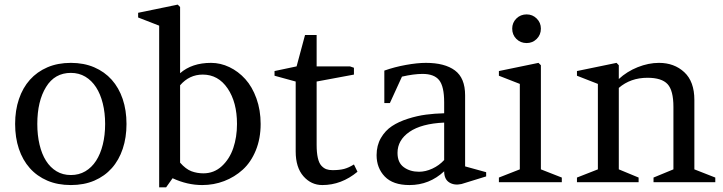

<svg xmlns="http://www.w3.org/2000/svg" viewBox="-20 -782 3105 824"><path d="M284.2 -512.2Q339.8 -512.2 384.3 -493.2Q428.7 -474.1 459.5 -439.7Q490.2 -405.3 506.6 -356.9Q522.9 -308.6 522.9 -250Q522.9 -191.9 506.8 -143.6Q490.7 -95.2 460 -60.5Q429.2 -25.9 384.8 -6.8Q340.3 12.2 284.2 12.2Q227.5 12.2 183.1 -6.8Q138.7 -25.9 107.9 -60.5Q77.1 -95.2 61 -143.3Q44.9 -191.4 44.9 -250Q44.9 -308.6 61.3 -356.9Q77.6 -405.3 108.4 -439.7Q139.2 -474.1 183.6 -493.2Q228 -512.2 284.2 -512.2ZM177.7 -408.7Q140.1 -347.7 140.1 -250Q140.1 -201.7 149.7 -161.4Q159.2 -121.1 177.5 -92Q195.8 -63 222.7 -46.9Q249.5 -30.8 284.2 -30.8Q318.8 -30.8 346.2 -46.9Q373.5 -63 392.3 -92Q411.1 -121.1 421.1 -161.4Q431.2 -201.7 431.2 -250Q431.2 -297.9 421.1 -338.1Q411.1 -378.4 392.3 -407.5Q373.5 -436.5 346.2 -452.9Q318.8 -469.2 284.2 -469.2Q214.8 -469.2 177.7 -408.7Z M692.9 22H663.1V-671.9L572.8 -707V-727.1L742.7 -762.2L752.9 -752V-467.8Q803.7 -512.2 885.7 -512.2Q926.3 -512.2 964.6 -493.9Q1002.9 -475.6 1032.7 -442.6Q1062.5 -409.7 1080.6 -359.4Q1098.6 -309.1 1098.6 -250Q1098.6 -187.5 1077.9 -136.7Q1057.1 -85.9 1022 -54Q986.8 -22 942.1 -4.9Q897.5 12.2 847.7 12.2Q783.7 12.2 720.7 -17.1ZM850.1 -461.9Q792.5 -461.9 752.9 -416V-84Q777.3 -56.2 801.5 -47.1Q825.7 -38.1 853 -38.1Q898.4 -38.1 931.9 -68.8Q965.3 -99.6 981.2 -146.7Q997.1 -193.8 997.1 -250Q997.1 -343.3 956.8 -402.6Q916.5 -461.9 850.1 -461.9Z M1338.9 -432.1V-160.2Q1338.9 -127 1344 -104.5Q1349.1 -82 1359.1 -71Q1369.1 -60.1 1380.4 -55.9Q1391.6 -51.8 1407.2 -51.8Q1436.5 -51.8 1456.3 -56.9Q1476.1 -62 1499 -76.2L1514.2 -44.9Q1445.3 12.2 1363.3 12.2Q1315.4 12.2 1282.2 -25.6Q1249 -63.5 1249 -131.8V-432.1L1158.2 -457V-477.1L1252.9 -497.1L1289.1 -631.8H1338.9V-497.1H1481.9L1499 -491.2V-461.9Z M2066.4 -43V-24.9L1960.4 7.8Q1929.2 14.6 1907.7 0.7Q1886.2 -13.2 1886.2 -46.9Q1822.8 12.2 1737.3 12.2Q1666.5 12.2 1631.3 -24.4Q1596.2 -61 1596.2 -116.2Q1596.2 -157.7 1614.7 -189.7Q1633.3 -221.7 1662.1 -240.7Q1690.9 -259.8 1731 -272.5Q1771 -285.2 1808.1 -290Q1845.2 -294.9 1886.2 -295.9V-342.8Q1886.2 -411.1 1864.7 -438Q1843.3 -464.8 1793.5 -464.8Q1755.9 -464.8 1705.1 -453.1L1653.3 -339.8H1629.4V-479Q1673.3 -494.6 1722.2 -503.4Q1771 -512.2 1808.1 -512.2Q1888.7 -512.2 1932.4 -479.7Q1976.1 -447.3 1976.1 -373V-67.9ZM1778.3 -44.9Q1806.2 -44.9 1835.4 -58.3Q1864.7 -71.8 1886.2 -95.2V-255.9Q1788.6 -251.5 1737.3 -216.1Q1686 -180.7 1686 -126Q1686 -84 1712.9 -64.5Q1739.7 -44.9 1778.3 -44.9Z M2391.1 -20V0H2121.1V-20L2210.9 -55.2V-421.9L2121.1 -457V-477.1L2291 -512.2L2301.3 -502V-55.2ZM2178.2 -659.2Q2178.2 -684.6 2196 -702.4Q2213.9 -720.2 2240.2 -720.2Q2265.6 -720.2 2283.4 -702.4Q2301.3 -684.6 2301.3 -659.2Q2301.3 -632.8 2283.4 -615Q2265.6 -597.2 2240.2 -597.2Q2213.9 -597.2 2196 -615Q2178.2 -632.8 2178.2 -659.2Z M2720.7 -20V0H2456.1V-20L2545.9 -55.2V-421.9L2456.1 -457V-477.1L2626 -512.2L2635.7 -502V-442.9Q2670.4 -475.1 2716.8 -493.7Q2763.2 -512.2 2808.1 -512.2Q2873.5 -512.2 2916.7 -472.2Q2960 -432.1 2960 -353V-55.2L3049.8 -20V0H2784.7V-20L2870.1 -55.2V-323.2Q2870.1 -393.6 2845 -420.9Q2819.8 -448.2 2758.8 -448.2Q2686 -448.2 2635.7 -404.8V-55.2Z"/></svg>

Font: Amethysta
Style: Regular
Weight: 400
Designer: Konstantin Vinogradov, Alexei Vanyashin
Foundry: Cyreal (www.cyreal.org)
Version: Version 1.002